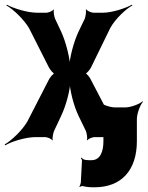

<svg xmlns="http://www.w3.org/2000/svg" viewBox="-61 -582 627 815"><path d="M198 -449 173 -502C169 -511 165 -533 168 -540L166 -542C163 -535 144 -528 136 -528H97C56 -528 -3 -546 -32 -562L-34 -559C-5 -543 40 -500 62 -463L147 -295C151 -287 166 -268 173 -268V-272C166 -272 151 -253 147 -245L55 -66C33 -28 -13 15 -41 31L-39 35C-11 18 49 0 91 0H131C139 0 158 7 161 14L163 12C160 5 165 -17 168 -25L198 -89C220 -134 238 -204 238 -243H234C234 -204 251 -134 273 -89L304 -25C307 -17 311 5 308 12L310 14C313 7 332 0 340 0H381C424 0 483 18 512 34L514 31C485 15 440 -28 418 -65L324 -245C321 -253 306 -272 299 -272V-268C306 -268 321 -287 325 -295L407 -463C427 -500 472 -543 501 -559L499 -562C470 -546 413 -528 376 -528H336C328 -528 309 -535 306 -542L303 -540C306 -533 302 -511 299 -503L273 -449C251 -403 233 -332 233 -293H237C237 -332 219 -404 198 -449ZM286 87 282 89C284 91 287 96 287 99C287 99 282 193 282 193C281 198 279 206 276 209L278 212C280 209 287 207 291 208C306 212 320 213 340 213C455 213 520 140 520 17V-76C520 -100 534 -137 546 -150L544 -152C531 -140 494 -126 470 -126H428C404 -126 368 -140 357 -152L355 -150C365 -137 378 -100 378 -76V17C378 63 364 98 327 98C313 98 291 99 286 87Z"/></svg>

Font: Asimov
Style: EdgeNar
Weight: 500
Designer: Google
Version: Version 2.000980: 2014